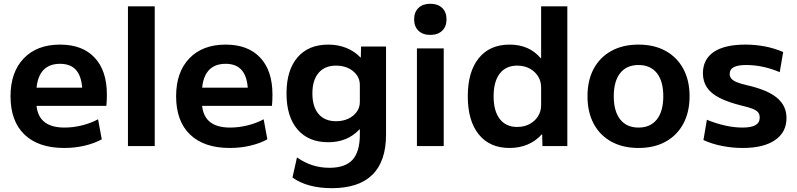

<svg xmlns="http://www.w3.org/2000/svg" viewBox="-20 -763 4164 1003"><path d="M315.7 10Q181 10 108 -60Q35 -130 35 -260Q35 -386 104 -458Q173 -530 293.7 -530Q410.7 -530 474.5 -461.8Q538.3 -393.7 538.3 -269.3Q538.3 -254.7 537.6 -236.7Q537 -218.7 535.6 -210H111.6V-305H429.4L410.4 -276Q410.4 -354.3 381.5 -392Q352.7 -429.7 293.7 -429.7Q232.3 -429.7 201 -390.4Q169.6 -351 169.6 -273.3V-233.3Q169.6 -165 206.3 -130.8Q243 -96.6 317 -96.6Q363 -96.6 409.5 -108.3Q456 -120 492.3 -140L511.6 -35.3Q474 -14.3 423 -2.2Q372 10 315.7 10Z M648.4 0V-730H788.3V0Z M1180.7 10Q1046 10 973 -60Q900 -130 900 -260Q900 -386 969 -458Q1038 -530 1158.7 -530Q1275.7 -530 1339.5 -461.8Q1403.3 -393.7 1403.3 -269.3Q1403.3 -254.7 1402.6 -236.7Q1402 -218.7 1400.6 -210H976.6V-305H1294.4L1275.4 -276Q1275.4 -354.3 1246.5 -392Q1217.7 -429.7 1158.7 -429.7Q1097.3 -429.7 1066 -390.4Q1034.6 -351 1034.6 -273.3V-233.3Q1034.6 -165 1071.3 -130.8Q1108 -96.6 1182 -96.6Q1228 -96.6 1274.5 -108.3Q1321 -120 1357.3 -140L1376.6 -35.3Q1339 -14.3 1288 -2.2Q1237 10 1180.7 10Z M1713.1 220Q1649.9 220 1598 206Q1546.1 192 1507.8 164.4L1531.4 59.5Q1570.4 86.5 1612 100Q1653.6 113.5 1700.9 113.5Q1783.5 113.5 1821.7 71.6Q1859.8 29.6 1859.8 -60V-87.1H1857.8Q1826.6 -53.5 1785.7 -36.7Q1744.8 -20 1694.8 -20Q1591.4 -20 1534.1 -86.8Q1476.7 -153.7 1476.7 -275Q1476.7 -396.3 1534.1 -463.2Q1591.4 -530 1694.8 -530Q1745.4 -530 1788.7 -512.8Q1831.9 -495.5 1862.9 -462.9H1864.9L1866.2 -520H1996.7V-60Q1996.7 79.5 1925.4 149.7Q1854.2 220 1713.1 220ZM1735 -129.8Q1771.6 -129.8 1799.2 -142.8Q1826.8 -155.8 1843.3 -178.5Q1859.8 -201.2 1859.8 -230.1V-319.9Q1859.8 -348.8 1843.3 -371.5Q1826.8 -394.2 1799.2 -407.2Q1771.6 -420.2 1735 -420.2Q1676.6 -420.2 1644.2 -382.2Q1611.9 -344.2 1611.9 -275Q1611.9 -205.4 1644.2 -167.6Q1676.6 -129.8 1735 -129.8Z M2158 0V-510H2298V0ZM2228 -580.7Q2188.7 -580.7 2166 -602.5Q2143.4 -624.4 2143.4 -662Q2143.4 -699.7 2166 -721.5Q2188.7 -743.3 2228 -743.3Q2267.3 -743.3 2290 -721.5Q2312.6 -699.7 2312.6 -662Q2312.6 -624.4 2290 -602.5Q2267.3 -580.7 2228 -580.7Z M2641.8 10Q2538.4 10 2481.1 -60.8Q2423.7 -131.7 2423.7 -260Q2423.7 -388.3 2481.1 -459.2Q2538.4 -530 2641.8 -530Q2692.7 -530 2733.5 -512.5Q2774.2 -494.9 2804.7 -458.9H2806.8V-730H2943.7V0H2813.6L2812.3 -61.1H2810.2Q2778.9 -26.1 2736 -8Q2693 10 2641.8 10ZM2681.6 -99.8Q2718.1 -99.8 2746.1 -114.7Q2774.1 -129.5 2790.5 -155.4Q2806.8 -181.3 2806.8 -214.3V-305.7Q2806.8 -339.3 2790.5 -364.9Q2774.1 -390.5 2746.2 -405.3Q2718.2 -420.2 2681.9 -420.2Q2623 -420.2 2590.8 -378.8Q2558.6 -337.4 2558.6 -260Q2558.6 -183 2590.8 -141.4Q2623 -99.8 2681.6 -99.8Z M3315.4 10Q3233.9 10 3173.8 -23Q3113.7 -56 3081.3 -116.8Q3049 -177.7 3049 -260Q3049 -343 3081.3 -403.5Q3113.7 -464 3173.8 -497Q3233.8 -530 3315.3 -530Q3397.5 -530 3457.3 -497Q3517 -464 3549.6 -403.5Q3582.3 -343 3582.3 -260Q3582.3 -177.7 3549.7 -116.8Q3517 -56 3457.3 -23Q3397.7 10 3315.4 10ZM3315.7 -96.6Q3377.7 -96.6 3411.4 -139.1Q3445 -181.7 3445 -260.1Q3445 -339 3411.4 -381.2Q3377.7 -423.4 3315.7 -423.4Q3253.6 -423.4 3220 -381.2Q3186.3 -339 3186.3 -260.1Q3186.3 -181.7 3220 -139.1Q3253.6 -96.6 3315.7 -96.6Z M3860.3 10Q3804.3 10 3750.8 -0.8Q3697.3 -11.7 3654.7 -31.3L3672.7 -137.3Q3721 -117.6 3768.2 -107.1Q3815.3 -96.6 3859 -96.6Q3905 -96.6 3926.9 -109.5Q3948.7 -122.3 3948.7 -149Q3948.7 -165 3940.7 -175.5Q3932.7 -186 3912.5 -194.3Q3892.3 -202.7 3855.3 -211Q3784 -228.7 3739.2 -251.5Q3694.3 -274.4 3673.2 -306Q3652 -337.7 3652 -380Q3652 -453.3 3708.8 -491.7Q3765.7 -530 3873.7 -530Q3925.6 -530 3975 -520.7Q4024.3 -511.3 4071.3 -491.3L4053.3 -386Q4008.6 -405 3964.7 -414.2Q3920.7 -423.4 3878.6 -423.4Q3834.3 -423.4 3813.1 -412.2Q3791.9 -401 3791.9 -377Q3791.9 -363 3800.6 -352.3Q3809.3 -341.7 3829.3 -333.5Q3849.3 -325.3 3883 -317.7Q3936.6 -305.3 3975.5 -289Q4014.3 -272.7 4039.1 -251.8Q4064 -231 4076.3 -204.8Q4088.6 -178.7 4088.6 -146.3Q4088.6 -72 4028.6 -31Q3968.6 10 3860.3 10Z"/></svg>

Font: M PLUS 2 Thin
Style: Regular
Weight: 100
Designer: Coji Morishita
Foundry: UNDERFOREST DESIGN
Version: Version 1.001